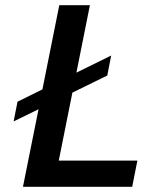

<svg xmlns="http://www.w3.org/2000/svg" viewBox="-20 -720 606 740"><path d="M326.5 -700 274.5 -440 408.5 -506 393.5 -429 259 -363 206.5 -101H509.5L489.5 0H68.5L128.5 -299L32.5 -252L47.5 -328L143.5 -375.5L208.5 -700Z"/></svg>

Font: Argentum Sans
Style: Italic
Weight: 400
Italic angle: -11.3099°
Designer: Julieta Ulanovsky, Owen Earl, Rasmus Andersson, Cristiano Sobral
Foundry: The Argentum Sans Project Authors
Version: Version 3.131; ttfautohint (v1.8.4.7-5d5b-dirty)